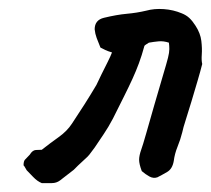

<svg xmlns="http://www.w3.org/2000/svg" viewBox="-20 -405 475 432"><path d="M74 7Q64 3 54.5 -7Q45 -17 40 -22Q38 -25 36.5 -28Q35 -31 33 -33Q33 -42 36 -45.5Q39 -49 47 -57Q53 -67 60.5 -67.5Q68 -68 74 -68Q93 -83 112 -96.5Q131 -110 142 -127Q156 -148 170 -170Q184 -192 197 -214Q201 -223 208 -237Q215 -251 222 -265Q229 -279 232 -287Q222 -290 217 -292.5Q212 -295 206 -298Q201 -310 197.5 -319.5Q194 -329 193 -339Q193 -360 214 -365Q243 -372 265.5 -374Q288 -376 309 -381Q327 -386 348.5 -384.5Q370 -383 389 -375Q399 -371 406 -364.5Q413 -358 420 -347Q431 -330 433 -313Q435 -296 434 -282.5Q433 -269 435 -261Q431 -245 424.5 -223Q418 -201 411 -177.5Q404 -154 398 -135.5Q392 -117 390 -107Q386 -91 379.5 -75Q373 -59 371 -43Q368 -25 356 -18Q344 -11 334 -6Q325 -3 316 -8Q307 -13 299 -20Q293 -36 293 -45.5Q293 -55 298 -69Q301 -77 309 -105Q317 -133 327 -168Q337 -203 346 -233Q355 -263 358 -275Q361 -287 361 -294.5Q361 -302 360 -309Q348 -313 337 -312Q326 -311 315 -309Q312 -307 309.5 -305.5Q307 -304 305 -302Q299 -280 292.5 -262.5Q286 -245 278 -227.5Q270 -210 259.5 -189Q249 -168 234 -138Q224 -119 213.5 -103.5Q203 -88 193 -73L181 -57Q178 -53 170 -46Q162 -39 155.5 -32.5Q149 -26 146 -23L115 1Q107 7 96.5 7Q86 7 74 7Z"/></svg>

Font: Caveat SemiBold
Style: Regular
Weight: 600
Designer: Pablo Impallari
Foundry: Pablo Impallari
Version: Version 2.000